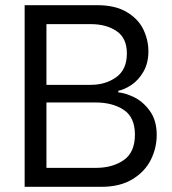

<svg xmlns="http://www.w3.org/2000/svg" viewBox="-20 -720 664 740"><path d="M75 -700H355Q425 -700 469.5 -673Q514 -646 533 -605.5Q552 -565 552 -522Q552 -477 533 -444Q514 -411 487 -393Q460 -375 436 -370V-364Q462 -362 496.5 -345.5Q531 -329 557.5 -292.5Q584 -256 584 -200Q584 -150 561.5 -104.5Q539 -59 491 -29.5Q443 0 371 0H75ZM330 -393Q387 -393 428 -422.5Q469 -452 469 -514Q469 -573 429.5 -600Q390 -627 330 -627H159V-393ZM349 -73Q414 -73 457 -103Q500 -133 500 -201Q500 -268 457 -296.5Q414 -325 349 -325H159V-73Z"/></svg>

Font: Be Vietnam
Style: Regular
Weight: 400
Designer: Gabriel Lam
Foundry: TypeRant
Version: Version 4.000